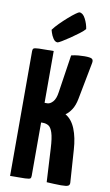

<svg xmlns="http://www.w3.org/2000/svg" viewBox="-101 -978 587 1029"><g transform="rotate(10 192.5 -463.0)"><path d="M308 2Q289 2 270 1Q251 0 230 -1L220 -183Q217 -240 208 -267.5Q199 -295 185.5 -303Q172 -311 155 -311H145V-20Q145 -10 140.5 -6Q136 -2 112 -1Q88 0 31 0V-680Q31 -690 36 -694Q41 -698 64.5 -699Q88 -700 145 -700V-418H160Q175 -418 190 -434.5Q205 -451 210 -488L241 -693Q261 -698 280 -699.5Q299 -701 313 -701Q343 -701 352.5 -695.5Q362 -690 359 -673L320 -470Q313 -434 298 -411Q283 -388 266 -377Q301 -357 320 -310Q339 -263 343 -197L355 -21Q356 -8 347 -3Q338 2 308 2ZM157 -749Q143 -749 133 -764.5Q123 -780 118.5 -795Q114 -810 114 -810Q127 -828 147 -848Q167 -868 188 -886.5Q209 -905 225 -916.5Q241 -928 245 -928Q264 -928 278 -901Q292 -874 296 -846Q287 -835 266 -819Q245 -803 221.5 -787Q198 -771 179.5 -760Q161 -749 157 -749Z"/></g></svg>

Font: Yanone Kaffeesatz
Style: Bold
Weight: 700
Designer: Yanone (Cyrillic: Daniel Pouzeot, Huerta Tipografica, and Cyreal)
Foundry: Yanone
Version: Version 2.003